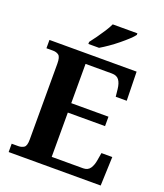

<svg xmlns="http://www.w3.org/2000/svg" viewBox="-165 -1040 983 1149"><g transform="rotate(20 326.5 -465.5)"><path d="M28 0V-53H70Q91 -53 106 -63Q121 -73 121 -113V-596Q121 -639 106.5 -650Q92 -661 70 -661H28V-714H583L587 -530H517L512 -577Q508 -614 493.5 -633.5Q479 -653 448 -653H280V-403H517V-343H280V-61H480Q510 -61 524.5 -82.5Q539 -104 544 -137L552 -184H621L614 0ZM255 -784Q270 -803 288.5 -829Q307 -855 324.5 -882Q342 -909 352 -931H509V-921Q500 -908 478.5 -888Q457 -868 430 -846Q403 -824 375 -804.5Q347 -785 323 -771H255Z"/></g></svg>

Font: Noto Serif Thai
Style: Bold
Weight: 700
Designer: Monotype Design Team
Foundry: Monotype Imaging Inc.
Version: Version 2.002; ttfautohint (v1.8.4.7-5d5b)